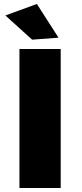

<svg xmlns="http://www.w3.org/2000/svg" viewBox="-20 -948 415 968"><path d="M78 -701V0H286V-701ZM166 -928 7 -870 142 -748 275 -758Z"/></svg>

Font: Argentum Sans ExtraBold
Style: Regular
Weight: 800
Designer: Julieta Ulanovsky
Foundry: Julieta Ulanovsky
Version: Version 5.001;February 15, 2019;FontCreator 11.5.0.2425 64-b